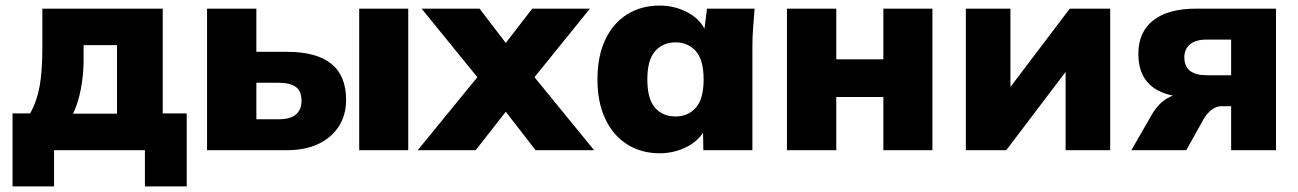

<svg xmlns="http://www.w3.org/2000/svg" viewBox="-20 -539 4659 689"><path d="M25 130V-132H88Q112 -174 122 -228.5Q132 -283 132 -369V-508H564V-132H650V130H500V0H174V130ZM242 -131H400V-377H280V-323Q280 -271 270 -219Q260 -167 242 -131Z M723 0V-508H900V-353H1010Q1222 -353 1222 -181Q1222 -99 1164.5 -49.5Q1107 0 1010 0ZM1269 0V-508H1445V0ZM900 -111H980Q1062 -111 1062 -178Q1062 -212 1041.5 -227Q1021 -242 980 -242H900Z M1479 0 1693 -262 1493 -508H1701L1795 -385L1890 -508H2097L1898 -262L2112 0H1902L1795 -138L1687 0Z M2347 11Q2281 11 2230.5 -21Q2180 -53 2152 -112.5Q2124 -172 2124 -254Q2124 -337 2152 -396.5Q2180 -456 2230.5 -487.5Q2281 -519 2347 -519Q2399 -519 2443.5 -496.5Q2488 -474 2508 -436L2517 -508H2688Q2685 -474 2682.5 -439Q2680 -404 2680 -370V0H2504L2503 -63Q2481 -29 2438.5 -9Q2396 11 2347 11ZM2404 -121Q2449 -121 2477 -152.5Q2505 -184 2505 -254Q2505 -324 2477 -355.5Q2449 -387 2404 -387Q2359 -387 2331 -355.5Q2303 -324 2303 -254Q2303 -184 2330.5 -152.5Q2358 -121 2404 -121Z M2804 0V-508H2981V-326H3150V-508H3326V0H3150V-191H2981V0Z M3446 0V-508H3606V-227L3819 -508H3964V0H3804V-281L3591 0Z M4040 0 4113 -127Q4142 -178 4189 -196Q4065 -221 4065 -346Q4065 -424 4118.5 -466Q4172 -508 4273 -508H4559V0H4398V-158H4364Q4345 -158 4328.5 -145.5Q4312 -133 4300 -113L4237 0ZM4311 -269H4398V-397H4311Q4271 -397 4250.5 -380Q4230 -363 4230 -333Q4230 -269 4311 -269Z"/></svg>

Font: Mulish Black
Style: Regular
Weight: 900
Designer: Vernon Adams
Foundry: Vernon Adams
Version: Version 3.603; ttfautohint (v1.8.3)